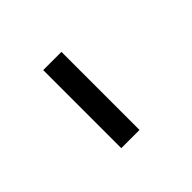

<svg xmlns="http://www.w3.org/2000/svg" viewBox="-65 -786 313 313"><g transform="rotate(-45 91.0 -630.0)"><path d="M60 -540V-720H102V-540Z"/></g></svg>

Font: Manrope ExtraLight
Style: Regular
Weight: 200
Designer: Mikhail Sharanda
Foundry: Mikhail Sharanda
Version: Version 4.505